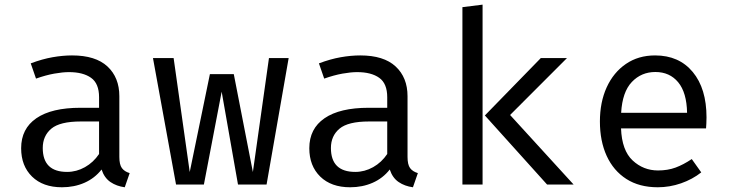

<svg xmlns="http://www.w3.org/2000/svg" viewBox="-20 -788 3117 820"><path d="M489.7 -117.9Q489.7 -85.1 500.5 -70.3Q511.3 -55.4 533.8 -48.7L512.8 11.8Q477.9 7.2 451.8 -10.5Q425.6 -28.2 413.8 -64.1Q384.6 -26.7 340.8 -7.4Q296.9 11.8 244.6 11.8Q163.6 11.8 116.9 -33.8Q70.3 -79.5 70.3 -154.9Q70.3 -238.5 135.4 -283.1Q200.5 -327.7 323.6 -327.7H403.1V-372.8Q403.1 -431.3 369 -455.6Q334.9 -480 274.4 -480Q247.7 -480 211.8 -473.6Q175.9 -467.2 133.8 -452.3L111.3 -517.4Q160.5 -535.9 204.4 -543.6Q248.2 -551.3 287.7 -551.3Q388.2 -551.3 439 -504.1Q489.7 -456.9 489.7 -376.9ZM266.7 -53.8Q306.7 -53.8 342.8 -74.1Q379 -94.4 403.1 -130.3V-269.2H325.1Q235.9 -269.2 199.2 -238.5Q162.6 -207.7 162.6 -155.9Q162.6 -53.8 266.7 -53.8Z M1118.5 0H996.4L926.7 -396.4L850.8 0H731.8L633.3 -540H721.5L790.3 -53.3L876.4 -471.3H978.5L1060 -53.3L1128.7 -540H1212.8Z M1720.5 -117.9Q1720.5 -85.1 1731.3 -70.3Q1742.1 -55.4 1764.6 -48.7L1743.6 11.8Q1708.7 7.2 1682.6 -10.5Q1656.4 -28.2 1644.6 -64.1Q1615.4 -26.7 1571.5 -7.4Q1527.7 11.8 1475.4 11.8Q1394.4 11.8 1347.7 -33.8Q1301 -79.5 1301 -154.9Q1301 -238.5 1366.2 -283.1Q1431.3 -327.7 1554.4 -327.7H1633.8V-372.8Q1633.8 -431.3 1599.7 -455.6Q1565.6 -480 1505.1 -480Q1478.5 -480 1442.6 -473.6Q1406.7 -467.2 1364.6 -452.3L1342.1 -517.4Q1391.3 -535.9 1435.1 -543.6Q1479 -551.3 1518.5 -551.3Q1619 -551.3 1669.7 -504.1Q1720.5 -456.9 1720.5 -376.9ZM1497.4 -53.8Q1537.4 -53.8 1573.6 -74.1Q1609.7 -94.4 1633.8 -130.3V-269.2H1555.9Q1466.7 -269.2 1430 -238.5Q1393.3 -207.7 1393.3 -155.9Q1393.3 -53.8 1497.4 -53.8Z M2041 -768.2V0H1954.9V-757.4ZM2401.5 -540 2158.5 -296.9 2429.7 0H2316.4L2050.8 -294.9L2289.7 -540Z M2632.3 -239.5Q2635.9 -145.6 2681.8 -102.8Q2727.7 -60 2790.3 -60Q2831.8 -60 2865.1 -72.3Q2898.5 -84.6 2934.4 -108.7L2974.9 -51.8Q2937.4 -22.1 2888.7 -5.1Q2840 11.8 2789.2 11.8Q2710.3 11.8 2655.1 -23.6Q2600 -59 2571 -122.3Q2542.1 -185.6 2542.1 -269.2Q2542.1 -351.3 2571 -414.9Q2600 -478.5 2653.1 -514.9Q2706.2 -551.3 2777.9 -551.3Q2880 -551.3 2938.7 -480.5Q2997.4 -409.7 2997.4 -286.7Q2997.4 -272.8 2996.7 -260.5Q2995.9 -248.2 2995.4 -239.5ZM2779 -480.5Q2719 -480.5 2678.5 -437.9Q2637.9 -395.4 2632.8 -306.2H2914.4Q2912.8 -392.8 2876.4 -436.7Q2840 -480.5 2779 -480.5Z"/></svg>

Font: FiraCode Nerd Font
Style: Regular
Weight: 400
Designer: Carrois Corporate, Edenspiekermann AG, Nikita Prokopov
Foundry: Carrois Corporate, Edenspiekermann AG, Nikita Prokopov
Version: Version 6.002;Nerd Fonts 2.2.2